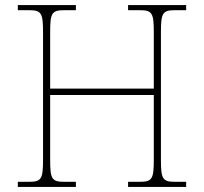

<svg xmlns="http://www.w3.org/2000/svg" viewBox="-20 -734 801 754"><path d="M50 0H278V-20H233C183 -20 177 -31 177 -108V-361H584V-108C584 -31 578 -20 528 -20H483V0H711V-20H668C618 -20 612 -31 612 -108V-606C612 -683 618 -694 668 -694H711V-714H483V-694H528C578 -694 584 -683 584 -606V-386H177V-606C177 -683 183 -694 233 -694H278V-714H50V-694H93C143 -694 149 -683 149 -606V-108C149 -31 143 -20 93 -20H50Z"/></svg>

Font: Noto Serif Sinhala Thin
Style: Regular
Weight: 100
Designer: Jelle Bosma - Monotype Design Team
Foundry: Monotype Imaging Inc.
Version: Version 2.007